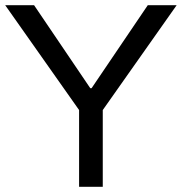

<svg xmlns="http://www.w3.org/2000/svg" viewBox="-27 -718 699 738"><path d="M541 -698H652L368 -295V0H277V-295L-7 -698H104L320 -379H325Z"/></svg>

Font: Varela
Style: Regular
Weight: 400
Designer: Joe Prince
Foundry: Joe Prince
Version: Version 1.000